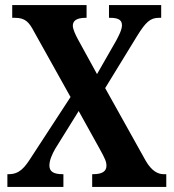

<svg xmlns="http://www.w3.org/2000/svg" viewBox="-20 -734 682 754"><path d="M9 0H229V-50H225C188 -50 174 -62 174 -84C174 -105 185 -129 197 -150L289 -298L370 -152C394 -109 398 -98 398 -83C398 -61 381 -50 346 -50H342V0H633V-50H622C600 -50 575 -63 552 -103L393 -388L518 -592C552 -647 570 -664 604 -664H613V-714H408V-664H411C439 -664 459 -659 459 -635C459 -617 446 -593 436 -574L361 -443L288 -576C277 -596 266 -619 266 -633C266 -649 276 -664 316 -664H320V-714H28V-664H39C79 -664 94 -647 113 -611L257 -353L105 -120C76 -74 56 -50 14 -50H9Z"/></svg>

Font: Noto Serif Bengali Condensed
Style: Bold
Weight: 700
Width: 3
Designer: Juan Bruce, Universal Thirst, Indian Type Foundry and the Monotype Design Team.
Foundry: Monotype Imaging Inc.
Version: Version 2.003